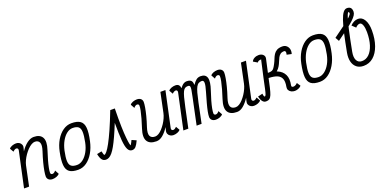

<svg xmlns="http://www.w3.org/2000/svg" viewBox="-6 -1750 5413 2688"><g transform="rotate(-20 2700.0 -406.0)"><path d="M524.5 -87 557 -28Q543.5 -9 513.5 2.5Q483.5 14 453 14Q417 14 395.8 -4.5Q374.5 -23 373.5 -53Q373 -81.5 381.8 -133Q390.5 -184.5 408.2 -253Q426 -321.5 452 -400.5Q480 -486 462.8 -524.5Q445.5 -563 396 -563Q371 -563 342.5 -546.2Q314 -529.5 286.2 -500.8Q258.5 -472 234 -437Q209.5 -402 191.8 -364.2Q174 -326.5 167 -292L106 0H31L143 -521Q143.5 -525 144.8 -530Q146 -535 145 -539.5Q144 -550.5 136.8 -556.8Q129.5 -563 117 -563Q108 -563 96.2 -556.8Q84.5 -550.5 68 -534.5L36 -590Q50 -609.5 80 -620.8Q110 -632 140 -632Q166.5 -632 187 -619.2Q207.5 -606.5 217.2 -584Q227 -561.5 218 -532.5L206.5 -488Q250 -554 301.5 -593Q353 -632 402 -632Q496 -632 529.2 -572.2Q562.5 -512.5 523 -393Q500 -323.5 482.8 -262Q465.5 -200.5 456 -153Q446.5 -105.5 447.5 -79Q448 -68 456 -61.5Q464 -55 476 -55Q488 -55 501.2 -63.8Q514.5 -72.5 524.5 -87Z M836 14Q749 14 705.8 -17.5Q662.5 -49 656.5 -120.8Q650.5 -192.5 675.5 -313Q694.5 -406.5 737 -478.2Q779.5 -550 838.2 -591Q897 -632 964 -632Q1051 -632 1095 -600.5Q1139 -569 1145.2 -497.5Q1151.5 -426 1124.5 -305Q1104.5 -212.5 1062 -140.2Q1019.5 -68 961.8 -27Q904 14 836 14ZM842 -55Q889 -55 932 -88Q975 -121 1007.8 -179.5Q1040.5 -238 1055.5 -313Q1075 -409 1072.8 -463.5Q1070.5 -518 1043 -540.5Q1015.5 -563 958 -563Q911.5 -563 869 -530Q826.5 -497 794 -439Q761.5 -381 744.5 -305Q724 -209.5 726.2 -154.8Q728.5 -100 756.8 -77.5Q785 -55 842 -55Z M1676.5 -123.5 1743 -94Q1716.5 -36 1694 -11Q1671.5 14 1638 14Q1599 14 1577 -27.2Q1555 -68.5 1546.5 -165.5Q1538 -262.5 1538.5 -429Q1496 -323.5 1461.2 -247.5Q1426.5 -171.5 1397.8 -120.8Q1369 -70 1344 -40.5Q1319 -11 1295.8 1.5Q1272.5 14 1249 14Q1211 14 1189.5 -14.8Q1168 -43.5 1156.5 -102.5L1227.5 -117Q1234 -90 1237.8 -77Q1241.5 -64 1244.2 -60.5Q1247 -57 1249 -57Q1262.5 -57 1287.5 -87Q1312.5 -117 1348.8 -183.2Q1385 -249.5 1432.8 -356.5Q1480.5 -463.5 1540 -618H1608Q1604.5 -458.5 1607.5 -350.5Q1610.5 -242.5 1617.2 -177.8Q1624 -113 1630.2 -85Q1636.5 -57 1638 -57Q1640.5 -57 1646.2 -66.2Q1652 -75.5 1660.2 -90.5Q1668.5 -105.5 1676.5 -123.5Z M1868.5 -531 1836 -590Q1850 -609.5 1880 -620.8Q1910 -632 1940 -632Q1976.5 -632 1997.8 -613.8Q2019 -595.5 2019.5 -565Q2020 -537 2011.2 -485.2Q2002.5 -433.5 1985 -365Q1967.5 -296.5 1941 -217.5Q1913 -132 1931.5 -93.5Q1950 -55 2007 -55Q2032 -55 2059.5 -71.8Q2087 -88.5 2113.2 -117.2Q2139.5 -146 2162.5 -181Q2185.5 -216 2202.2 -253.8Q2219 -291.5 2226 -326L2287 -618H2362L2250 -97Q2249.5 -93 2248.5 -88Q2247.5 -83 2248 -78.5Q2249 -67.5 2256.8 -61.2Q2264.5 -55 2276 -55Q2285.5 -55 2297 -61.2Q2308.5 -67.5 2325 -83.5L2357 -28Q2343.5 -9 2313.5 2.5Q2283.5 14 2253 14Q2227.5 14 2206.2 1.2Q2185 -11.5 2175.8 -34Q2166.5 -56.5 2175 -85.5L2186.5 -130Q2143.5 -64 2097 -25Q2050.5 14 2001 14Q1900 14 1865.2 -45.8Q1830.5 -105.5 1870 -225Q1893 -294.5 1910.2 -356.2Q1927.5 -418 1937.2 -465.2Q1947 -512.5 1945.5 -539Q1945 -550.5 1937.2 -556.8Q1929.5 -563 1917 -563Q1905 -563 1892 -554.5Q1879 -546 1868.5 -531Z M2886.5 14Q2850.5 14 2829.2 -4.5Q2808 -23 2807 -53Q2806.5 -81 2816 -130.8Q2825.5 -180.5 2844 -248.8Q2862.5 -317 2887 -400Q2914 -489 2912.5 -526Q2911 -563 2883.5 -563Q2855.5 -563 2835.5 -552Q2815.5 -541 2799.5 -512Q2783.5 -483 2769 -430.2Q2754.5 -377.5 2737 -294.5L2676 0H2602L2686 -398.5Q2698.5 -459 2704.8 -495Q2711 -531 2705.2 -547Q2699.5 -563 2676 -563Q2651.5 -563 2634 -553.2Q2616.5 -543.5 2602.2 -515.5Q2588 -487.5 2573.5 -434Q2559 -380.5 2540.5 -292.5L2478.5 0H2404.5L2516.5 -521Q2517 -525 2518.2 -530Q2519.5 -535 2518.5 -539.5Q2516 -563 2492.5 -563Q2483.5 -563 2470.8 -556.8Q2458 -550.5 2441.5 -534.5L2409.5 -590Q2423.5 -609.5 2453.5 -620.8Q2483.5 -632 2513.5 -632Q2549.5 -632 2565.2 -612.5Q2581 -593 2582 -565Q2594.5 -582 2609.5 -597.5Q2624.5 -613 2642.8 -622.5Q2661 -632 2682 -632Q2712.5 -632 2729.5 -624.2Q2746.5 -616.5 2754.5 -603.8Q2762.5 -591 2764.8 -575.5Q2767 -560 2768.5 -545.5Q2797 -589 2824.2 -610.5Q2851.5 -632 2889.5 -632Q2963.5 -632 2981 -573.8Q2998.5 -515.5 2956.5 -392.5Q2932 -320.5 2914.8 -259.2Q2897.5 -198 2888.8 -151.8Q2880 -105.5 2881 -79Q2881.5 -68 2889.5 -61.5Q2897.5 -55 2909.5 -55Q2921.5 -55 2934.8 -63.8Q2948 -72.5 2958 -87L2990.5 -28Q2977 -9 2947 2.5Q2917 14 2886.5 14Z M3068.5 -531 3036 -590Q3050 -609.5 3080 -620.8Q3110 -632 3140 -632Q3176.5 -632 3197.8 -613.8Q3219 -595.5 3219.5 -565Q3220 -537 3211.2 -485.2Q3202.5 -433.5 3185 -365Q3167.5 -296.5 3141 -217.5Q3113 -132 3131.5 -93.5Q3150 -55 3207 -55Q3232 -55 3259.5 -71.8Q3287 -88.5 3313.2 -117.2Q3339.5 -146 3362.5 -181Q3385.5 -216 3402.2 -253.8Q3419 -291.5 3426 -326L3487 -618H3562L3450 -97Q3449.5 -93 3448.5 -88Q3447.5 -83 3448 -78.5Q3449 -67.5 3456.8 -61.2Q3464.5 -55 3476 -55Q3485.5 -55 3497 -61.2Q3508.5 -67.5 3525 -83.5L3557 -28Q3543.5 -9 3513.5 2.5Q3483.5 14 3453 14Q3427.5 14 3406.2 1.2Q3385 -11.5 3375.8 -34Q3366.5 -56.5 3375 -85.5L3386.5 -130Q3343.5 -64 3297 -25Q3250.5 14 3201 14Q3100 14 3065.2 -45.8Q3030.5 -105.5 3070 -225Q3093 -294.5 3110.2 -356.2Q3127.5 -418 3137.2 -465.2Q3147 -512.5 3145.5 -539Q3145 -550.5 3137.2 -556.8Q3129.5 -563 3117 -563Q3105 -563 3092 -554.5Q3079 -546 3068.5 -531Z M3634 14Q3602 14 3581.5 -12.2Q3561 -38.5 3549 -88L3620 -105.5Q3622.5 -78.5 3627.8 -67.8Q3633 -57 3638 -57Q3649 -57 3657.5 -78.8Q3666 -100.5 3678 -156.2Q3690 -212 3711 -311Q3732 -410 3768 -564.5Q3769.5 -569.5 3769 -568.2Q3768.5 -567 3765.5 -564Q3762.5 -561 3754 -561Q3741 -561 3729.5 -555.8Q3718 -550.5 3709.5 -537.5L3649 -573Q3659.5 -600 3689 -616Q3718.5 -632 3754 -632Q3795 -632 3819.5 -608.2Q3844 -584.5 3836 -549.5Q3803.5 -408.5 3782.8 -309.8Q3762 -211 3747.2 -147.8Q3732.5 -84.5 3718.2 -49Q3704 -13.5 3684.2 0.2Q3664.5 14 3634 14ZM4063 14Q4034 14 4010.5 2Q3987 -10 3975.2 -30.5Q3963.5 -51 3968 -76.5H4037Q4034.5 -61 4042.8 -55.2Q4051 -49.5 4065 -49.5Q4080 -49.5 4096.5 -59Q4113 -68.5 4124.5 -81.5L4159.5 -28Q4146.5 -10.5 4118 1.8Q4089.5 14 4063 14ZM3968 -76.5Q3985 -162.5 3961.8 -207.5Q3938.5 -252.5 3881 -268.2Q3823.5 -284 3736.5 -282L3752 -352.5Q3856.5 -354.5 3927.2 -324.8Q3998 -295 4027.5 -233.5Q4057 -172 4037 -76.5ZM3736.5 -283 3752 -352.5Q3791.5 -352.5 3815.5 -353.5Q3839.5 -354.5 3855.2 -361.5Q3871 -368.5 3884.8 -387.2Q3898.5 -406 3917 -442Q3933.5 -473.5 3946 -506.5Q3958.5 -539.5 3976 -567.5Q3993.5 -595.5 4023.2 -613.2Q4053 -631 4103 -632Q4140.5 -633 4165.5 -613.2Q4190.5 -593.5 4199.5 -560.5Q4208.5 -527.5 4196 -487L4125.5 -502Q4134 -533 4128 -547.5Q4122 -562 4105.5 -561Q4071.5 -560 4051.2 -544.2Q4031 -528.5 4017.8 -503Q4004.5 -477.5 3992.8 -447.2Q3981 -417 3964 -387.5Q3947 -358 3919.8 -333.5Q3892.5 -309 3848.2 -295Q3804 -281 3736.5 -283Z M4436 14Q4349 14 4305.8 -17.5Q4262.5 -49 4256.5 -120.8Q4250.5 -192.5 4275.5 -313Q4294.5 -406.5 4337 -478.2Q4379.5 -550 4438.2 -591Q4497 -632 4564 -632Q4651 -632 4695 -600.5Q4739 -569 4745.2 -497.5Q4751.5 -426 4724.5 -305Q4704.5 -212.5 4662 -140.2Q4619.5 -68 4561.8 -27Q4504 14 4436 14ZM4442 -55Q4489 -55 4532 -88Q4575 -121 4607.8 -179.5Q4640.5 -238 4655.5 -313Q4675 -409 4672.8 -463.5Q4670.5 -518 4643 -540.5Q4615.5 -563 4558 -563Q4511.5 -563 4469 -530Q4426.5 -497 4394 -439Q4361.5 -381 4344.5 -305Q4324 -209.5 4326.2 -154.8Q4328.5 -100 4356.8 -77.5Q4385 -55 4442 -55Z M5088 14Q5025.5 14 4985 -18.5Q4944.5 -51 4930.2 -108.2Q4916 -165.5 4929.5 -240Q4959 -397 4984.2 -508.5Q5009.5 -620 5033.5 -690.2Q5057.5 -760.5 5083.5 -793.5Q5109.5 -826.5 5141 -826.5Q5176 -826.5 5194.2 -808Q5212.5 -789.5 5212.5 -748Q5212.5 -724 5195.2 -696.5Q5178 -669 5139.5 -633Q5101 -597 5037.5 -548.5Q4974 -500 4880.5 -433.5L4848.5 -490.5Q4956 -567 5023.2 -618Q5090.5 -669 5122 -700.2Q5153.5 -731.5 5153.5 -748.5Q5153.5 -755 5150.2 -760.8Q5147 -766.5 5142 -766.5Q5134 -766.5 5122.5 -738.8Q5111 -711 5097 -660.8Q5083 -610.5 5067.2 -542.8Q5051.5 -475 5035.5 -394.8Q5019.5 -314.5 5002.5 -227Q4987.5 -148 5010.5 -102.5Q5033.5 -57 5088 -57Q5149 -57 5194.8 -101.2Q5240.5 -145.5 5266 -225.8Q5291.5 -306 5291.5 -414.5Q5291.5 -480 5276.2 -520.5Q5261 -561 5235.5 -561Q5217 -561 5201 -551.2Q5185 -541.5 5171 -525.5L5118 -575.5Q5142 -601 5172.2 -616.5Q5202.5 -632 5235.5 -632Q5295 -632 5329.8 -572Q5364.5 -512 5364.5 -414.5Q5364.5 -285.5 5330 -189Q5295.5 -92.5 5233.5 -39.2Q5171.5 14 5088 14Z"/></g></svg>

Font: Victor Mono Thin
Style: Italic
Weight: 100
Italic angle: -12°
Monospace: yes
Designer: Rune Bjørnerås
Version: Version 1.561;gftools[0.9.30]